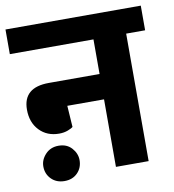

<svg xmlns="http://www.w3.org/2000/svg" viewBox="-86 -710 724 798"><g transform="rotate(-10 275.5 -310.5)"><path d="M46 -54Q46 -82 67.5 -105Q89 -128 123 -128Q158 -128 178.5 -105Q199 -82 199 -54Q199 -22 178 -0.5Q157 21 123 21Q89 21 67.5 -0.5Q46 -22 46 -54ZM343 -392V-538H-10V-642H561V-538H481V0H343V-285H188L194 -195Q189 -190 172.5 -183.5Q156 -177 135 -177Q84 -177 52 -210.5Q20 -244 20 -298Q20 -392 129 -392Z"/></g></svg>

Font: Ek Mukta ExtraBold
Style: Regular
Weight: 800
Designer: Girish Dalvi and Yashodeep Gholap
Foundry: Ek Type
Version: Version 2.538;PS 1.002;hotconv 16.6.51;makeotf.lib2.5.65220;